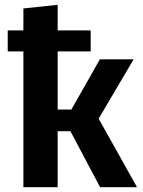

<svg xmlns="http://www.w3.org/2000/svg" viewBox="-20 -776 591 796"><path d="M389 -284 548 0H395L272 -232H219V0H77V-563H12V-650H77V-741L219 -756V-650H356V-563H219V-322H276L394 -530H534Z"/></svg>

Font: Fira Sans SemiBold
Style: Regular
Weight: 600
Designer: bBox Type GmbH & Carrois Corporate GbR & Edenspiekermann AG
Foundry: bBox Type GmbH & Carrois Corporate GbR & Edenspiekermann AG
Version: Version 4.301;PS 004.301;hotconv 1.0.88;makeotf.lib2.5.64775